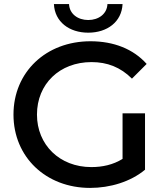

<svg xmlns="http://www.w3.org/2000/svg" viewBox="-20 -911 812 940"><path d="M690 -356H580V-133C533 -104 481 -93 427 -93C272 -93 161 -202 161 -350C161 -500 272 -607 428 -607C505 -607 570 -582 626 -526L698 -598C633 -671 537 -709 423 -709C205 -709 46 -558 46 -350C46 -142 205 9 421 9C519 9 619 -21 690 -80ZM412 -751C505 -751 576 -804 580 -891H506C504 -843 463 -813 412 -813C361 -813 320 -843 318 -891H244C248 -804 319 -751 412 -751Z"/></svg>

Font: Montserrat-Alt1 SemBd
Style: Regular
Weight: 600
Designer: Differentunic
Foundry: Differentunic
Version: Version 7.222